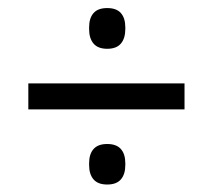

<svg xmlns="http://www.w3.org/2000/svg" viewBox="-20 -556 540 488"><path d="M52 -278V-344H449V-278ZM252.5 -87Q229 -87 217.8 -100Q206.5 -113 206.5 -136.5V-141Q206.5 -164.5 217.8 -177.2Q229 -190 252.5 -190Q276 -190 287.2 -177.2Q298.5 -164.5 298.5 -141V-136.5Q298.5 -113 287.2 -100Q276 -87 252.5 -87ZM252.5 -432Q229 -432 217.8 -445.2Q206.5 -458.5 206.5 -482V-486.5Q206.5 -510 217.8 -522.8Q229 -535.5 252.5 -535.5Q276 -535.5 287.2 -522.8Q298.5 -510 298.5 -486.5V-482Q298.5 -458.5 287.2 -445.2Q276 -432 252.5 -432Z"/></svg>

Font: Anek Gujarati Medium
Style: Regular
Weight: 400
Version: Version 1.003